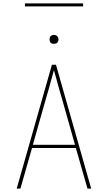

<svg xmlns="http://www.w3.org/2000/svg" viewBox="-20 -1119 640 1139"><path d="M79 0 288 -735H312L521 0H499L430 -241H170L101 0ZM425 -260 360 -490Q344 -543 329.5 -596Q315 -649 300 -703Q285 -649 270.5 -596Q256 -543 240 -490L175 -260ZM300 -859Q295 -859 289.5 -860.5Q284 -862 280.5 -865.5Q277 -869 275.5 -874.5Q274 -880 274 -885Q274 -890 275.5 -895.5Q277 -901 280.5 -904.5Q284 -908 289.5 -910Q295 -912 300 -912Q305 -912 310.5 -910Q316 -908 319.5 -904.5Q323 -901 325 -895.5Q327 -890 327 -885Q327 -880 325 -874.5Q323 -869 319.5 -865.5Q316 -862 310.5 -860.5Q305 -859 300 -859ZM128 -1081V-1099H473V-1081Z"/></svg>

Font: Iosevka Thin Extended
Style: Regular
Weight: 100
Width: 7
Monospace: yes
Designer: Belleve Invis
Foundry: Belleve Invis
Version: Version 32.5.0; ttfautohint (v1.8.4)